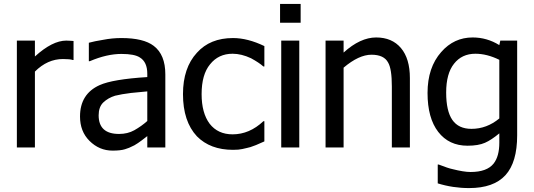

<svg xmlns="http://www.w3.org/2000/svg" viewBox="-20 -752 2724 979"><path d="M355 -543V-446H351Q338 -451 301 -451Q222 -451 158 -387V0H66V-545H158V-464Q247 -545 318 -545Q327 -545 340.5 -544Q354 -543 355 -543Z M731 -135V-286L648 -278Q599 -272 567 -264Q531 -253 506 -229Q483 -206 483 -164Q483 -69 587 -69Q631 -69 665 -88Q702 -109 731 -135ZM823 0H731V-58L701 -35Q684 -22 665 -11Q636 4 617 9Q595 16 554 16Q486 16 436 -34Q388 -82 388 -158Q388 -273 488 -318Q555 -348 731 -359V-376Q731 -436 693 -459Q666 -477 599 -477Q525 -477 438 -440H433V-534Q462 -542 506 -549Q552 -558 599 -558Q712 -558 764 -518Q823 -473 823 -373Z M1168 12Q1052 12 984 -57Q913 -133 913 -272Q913 -406 984 -483Q1051 -558 1168 -558Q1243 -558 1328 -517V-413H1323Q1302 -432 1260 -455Q1211 -478 1166 -478Q1094 -478 1051 -424Q1008 -372 1008 -272Q1008 -176 1049 -121Q1091 -67 1166 -67Q1252 -67 1323 -134H1328V-31Q1278 -8 1257 -2Q1254 -1 1239 2.5Q1224 6 1215 8Q1198 12 1168 12Z M1414 -545H1506V0H1414ZM1408 -732H1513V-636H1408Z M2070 -354V0H1978V-311Q1978 -401 1959 -433Q1938 -473 1874 -473Q1810 -473 1732 -407V0H1640V-545H1732V-484Q1817 -561 1898 -561Q1979 -561 2024.5 -507Q2070 -453 2070 -354Z M2526 -148V-447Q2463 -478 2404 -478Q2335 -478 2295 -427Q2255 -377 2255 -280Q2255 -186 2286.5 -140.5Q2318 -95 2384 -95Q2462 -95 2526 -148ZM2212 183V87H2217Q2266 106 2286 110Q2345 125 2379 125Q2463 125 2497 82Q2526 45 2526 -24V-72Q2485 -38 2453 -24Q2419 -9 2364 -9Q2269 -9 2214.5 -79.5Q2160 -150 2160 -278Q2160 -408 2230 -487Q2295 -561 2390 -561Q2463 -561 2526 -522L2531 -545H2617V-62Q2617 76 2557 141.5Q2497 207 2372 207Q2289 207 2212 183Z"/></svg>

Font: Yekan
Style: Regular
Weight: 400
Designer: ParsMizban Co
Foundry: ParsMizban Co
Version: Version 2.000